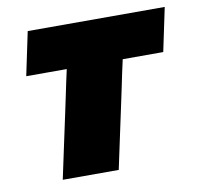

<svg xmlns="http://www.w3.org/2000/svg" viewBox="-63 -565 650 630"><g transform="rotate(-10 262.5 -250.0)"><path d="M97 0Q108.5 -53.5 119 -103Q129.5 -152 143 -215L153.5 -264.5Q159 -291 163.8 -313.5Q168.5 -336 173 -355.5H38L68.5 -500.5H525L494.5 -355.5H359.5Q355 -336 350.2 -313.5Q345.5 -291 340 -264.5L329.5 -215Q316 -152 305.5 -103Q295 -53.5 283.5 0Z"/></g></svg>

Font: Heraclito ExtraBold
Style: Italic
Weight: 800
Italic angle: -12°
Designer: Kostas Bartsokas (font) & Cristiano Sobral (main changes)
Foundry: Kostas Bartsokas (font) & Cristiano Sobral (main changes)
Version: Version 1.00;July 8, 2020;FontCreator 13.0.0.2655 64-bit